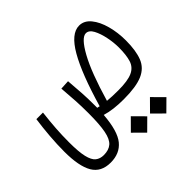

<svg xmlns="http://www.w3.org/2000/svg" viewBox="-140 -528 865 865"><g transform="rotate(-45 293.0 -95.0)"><path d="M371.1 3.4Q337.9 3.4 309.8 0Q281.7 -3.4 257.3 -10.7Q250 85.4 218 124.5Q186 163.6 127.9 163.6Q67.4 163.6 41 118.7Q14.6 73.7 14.6 -19Q14.6 -65.4 18.6 -114.7Q22.5 -164.1 29.3 -211.9H71.3Q65.4 -162.1 62.5 -120.4Q59.6 -78.6 59.6 -33.7Q59.6 26.9 67.4 59.8Q75.2 92.8 90.8 105.2Q106.4 117.7 129.9 117.7Q161.6 117.7 180.2 101.8Q198.7 85.9 206.5 46.4Q214.4 6.8 214.4 -64.9Q214.4 -109.4 212.2 -145.8Q210 -182.1 206.1 -229.5L251 -231.9Q254.9 -183.1 257.1 -149.2Q259.3 -115.2 259.3 -71.8Q259.3 -62.5 259.3 -54.2Q265.1 -52.7 272 -51.3Q318.8 -211.9 365.5 -293Q412.1 -374 463.4 -374Q495.1 -374 518.1 -345.9Q541 -317.9 553.2 -272.9Q565.4 -228 565.4 -177.7Q565.4 -112.8 549.6 -72.8Q533.7 -32.7 491.7 -14.6Q449.7 3.4 371.1 3.4ZM312.5 -45.4Q327.1 -43.9 344.5 -43.2Q361.8 -42.5 382.3 -42.5Q442.4 -42.5 471.9 -55.9Q501.5 -69.3 511 -99.1Q520.5 -128.9 520.5 -177.7Q520.5 -208.5 513.4 -243.7Q506.3 -278.8 493.2 -303.5Q480 -328.1 460.4 -328.1Q432.1 -328.1 392.8 -256.8Q353.5 -185.5 312.5 -45.4ZM339.4 184.1 287.1 132.3 339.4 79.6 391.6 132.3ZM461.4 184.1 409.2 132.3 461.4 79.6 513.7 132.3Z"/></g></svg>

Font: Cascadia Mono ExtraLight
Style: Regular
Weight: 200
Monospace: yes
Designer: Aaron Bell
Foundry: Saja Typeworks
Version: Version 2404.023; ttfautohint (v1.8.4)